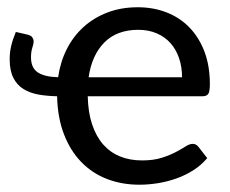

<svg xmlns="http://www.w3.org/2000/svg" viewBox="-20 -505 638 532"><path d="M361.8 -484.9Q404.8 -484.9 441.4 -470.7Q478 -456.5 504.6 -429.2Q531.2 -401.9 546.4 -362.3Q561.5 -322.8 561.5 -271.5Q561.5 -251.5 557.1 -244.9Q552.7 -238.3 541 -238.3H223.1Q224.1 -193.4 235.4 -159.9Q246.6 -126.5 266.1 -104.5Q285.6 -82.5 312.7 -71.5Q339.8 -60.5 373.5 -60.5Q404.8 -60.5 427.5 -67.6Q450.2 -74.7 466.8 -83.5Q483.4 -92.3 494.4 -99.4Q505.4 -106.4 513.7 -106.4Q519 -106.4 522.9 -104.2Q526.9 -102.1 529.8 -98.1L554.2 -66.9Q538.1 -47.9 516.6 -33.9Q495.1 -20 470.2 -11Q445.3 -2 418.7 2.4Q392.1 6.8 366.2 6.8Q317.9 6.8 276.6 -9Q235.4 -24.9 205.1 -56.2Q174.8 -87.4 157.2 -133.1Q139.6 -178.7 138.2 -238.3Q110.8 -238.8 87.2 -242.9Q63.5 -247.1 45.4 -258.1Q27.3 -269 17.1 -289.1Q6.8 -309.1 6.8 -341.3Q6.8 -359.9 11 -377.7Q15.1 -395.5 23.9 -416.5L55.7 -409.2Q66.4 -406.7 69.8 -401.1Q73.2 -395.5 73.2 -390.1Q73.2 -383.8 69.6 -372.8Q65.9 -361.8 65.9 -346.2Q65.9 -316.9 84.7 -304.4Q103.5 -292 141.1 -291Q147 -333 164.8 -368.4Q182.6 -403.8 210.9 -429.7Q239.3 -455.6 277.3 -470.2Q315.4 -484.9 361.8 -484.9ZM363.3 -422.4Q303.7 -422.4 269 -387.2Q234.4 -352.1 225.6 -291H484.4Q484.4 -319.8 476.1 -344Q467.8 -368.2 452.4 -385.5Q437 -402.8 414.3 -412.6Q391.6 -422.4 363.3 -422.4Z"/></svg>

Font: Carlito
Style: Regular
Weight: 400
Designer: Lukasz Dziedzic
Foundry: tyPoland Lukasz Dziedzic
Version: Version 1.104